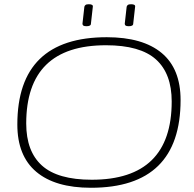

<svg xmlns="http://www.w3.org/2000/svg" viewBox="-20 -882 917 908"><path d="M410 6Q241 6 151.5 -69.5Q62 -145 62 -293Q62 -706 485 -706Q655 -706 744.5 -631.5Q834 -557 834 -409Q834 6 410 6ZM414 -32Q792 -32 792 -402Q792 -534 717.5 -601Q643 -668 481 -668Q104 -668 104 -298Q104 -166 178.5 -99Q253 -32 414 -32ZM589 -758Q578 -758 574 -761Q570 -764 570 -770L579 -850Q580 -855 584.5 -858.5Q589 -862 600 -862Q621 -862 619 -850L610 -770Q610 -758 589 -758ZM389 -758Q378 -758 374 -761Q370 -764 370 -770L379 -850Q380 -855 384.5 -858.5Q389 -862 400 -862Q421 -862 419 -850L410 -770Q410 -758 389 -758Z"/></svg>

Font: Asap Expanded Expanded Thin
Style: Italic
Weight: 100
Width: 7
Italic angle: -6°
Designer: Pablo Cosgaya
Foundry: Omnibus-Type
Version: Version 3.001; ttfautohint (v1.8.4.7-5d5b)